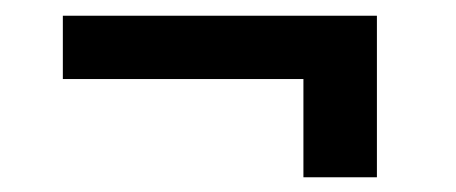

<svg xmlns="http://www.w3.org/2000/svg" viewBox="-20 -413 591 249"><path d="M468.8 -392.6V-183.1H373.5V-310.5H61.5V-392.6Z"/></svg>

Font: Vazirmatn UI
Style: Bold
Weight: 700
Designer: Saber Rastikerdar
Foundry: Saber Rastikerdar
Version: Version 33.003